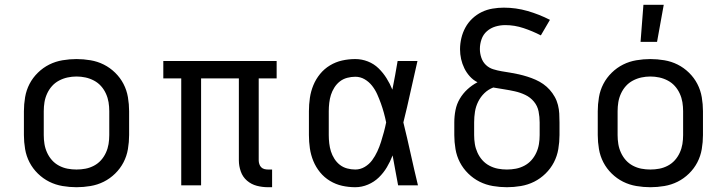

<svg xmlns="http://www.w3.org/2000/svg" viewBox="-20 -775 3040 803"><path d="M300 8Q271 8 241.5 3Q212 -2 186 -15Q160 -28 138.5 -49Q117 -70 103.5 -96Q90 -122 85 -151.5Q80 -181 80 -210V-310Q80 -339 85 -368.5Q90 -398 103.5 -424Q117 -450 138.5 -471Q160 -492 186 -505Q212 -518 241.5 -523Q271 -528 300 -528Q329 -528 358.5 -523Q388 -518 414 -505Q440 -492 461.5 -471Q483 -450 496.5 -424Q510 -398 515 -368.5Q520 -339 520 -310V-210Q520 -181 515 -151.5Q510 -122 496.5 -96Q483 -70 461.5 -49Q440 -28 414 -15Q388 -2 358.5 3Q329 8 300 8ZM300 -66Q319 -66 337.5 -69.5Q356 -73 373 -82Q390 -91 402.5 -105Q415 -119 423 -136.5Q431 -154 434 -172.5Q437 -191 437 -210V-310Q437 -329 434 -347.5Q431 -366 423 -383.5Q415 -401 402.5 -415Q390 -429 373 -438Q356 -447 337.5 -451Q319 -455 300 -455Q281 -455 262.5 -451Q244 -447 227 -438Q210 -429 197.5 -415Q185 -401 177 -383.5Q169 -366 166 -347.5Q163 -329 163 -310V-210Q163 -191 166 -172.5Q169 -154 177 -136.5Q185 -119 197.5 -105Q210 -91 227 -82Q244 -73 262.5 -69.5Q281 -66 300 -66Z M1101 8Q1077 8 1054 2Q1031 -4 1013 -19.5Q995 -35 987 -58Q979 -81 979 -104V-447H821V0H738V-447H663V-520H1137V-447H1062V-104Q1062 -97 1064.5 -89Q1067 -81 1072.5 -75.5Q1078 -70 1085.5 -68Q1093 -66 1101 -66H1118V8Z M1466 8Q1438 8 1411 2Q1384 -4 1360 -18.5Q1336 -33 1318.5 -54.5Q1301 -76 1290.5 -101.5Q1280 -127 1276 -154.5Q1272 -182 1272 -210V-310Q1272 -338 1276 -365.5Q1280 -393 1290.5 -418.5Q1301 -444 1318.5 -465.5Q1336 -487 1360 -501.5Q1384 -516 1411 -522Q1438 -528 1466 -528Q1493 -528 1518.5 -518Q1544 -508 1563 -489.5Q1582 -471 1596.5 -448Q1611 -425 1621 -400Q1627 -430 1632.5 -460Q1638 -490 1643 -520H1726Q1711 -456 1697 -391.5Q1683 -327 1667 -263Q1683 -198 1697.5 -132Q1712 -66 1728 0H1645Q1639 -31 1633.5 -62Q1628 -93 1622 -125Q1612 -99 1598 -75.5Q1584 -52 1564.5 -33Q1545 -14 1519 -3Q1493 8 1466 8ZM1466 -66Q1487 -66 1505.5 -77Q1524 -88 1536.5 -105Q1549 -122 1558 -141.5Q1567 -161 1573.5 -181.5Q1580 -202 1585.5 -222.5Q1591 -243 1595 -263Q1591 -283 1585.5 -303Q1580 -323 1573 -342.5Q1566 -362 1557.5 -381Q1549 -400 1536 -416.5Q1523 -433 1505 -443.5Q1487 -454 1466 -454Q1449 -454 1432 -449.5Q1415 -445 1401.5 -434.5Q1388 -424 1378.5 -409Q1369 -394 1364 -378Q1359 -362 1357 -344.5Q1355 -327 1355 -310V-210Q1355 -193 1357 -175.5Q1359 -158 1364 -142Q1369 -126 1378.5 -111Q1388 -96 1401.5 -85.5Q1415 -75 1432 -70.5Q1449 -66 1466 -66Z M2100 8Q2071 8 2041.5 3Q2012 -2 1986 -15Q1960 -28 1938.5 -49Q1917 -70 1903.5 -96Q1890 -122 1885 -151.5Q1880 -181 1880 -210V-263Q1880 -289 1885 -314.5Q1890 -340 1903 -362Q1916 -384 1935 -401.5Q1954 -419 1977 -431Q1959 -440 1945 -455.5Q1931 -471 1922 -489.5Q1913 -508 1908.5 -528Q1904 -548 1904 -569Q1904 -592 1909.5 -615.5Q1915 -639 1926.5 -660Q1938 -681 1955.5 -697.5Q1973 -714 1994.5 -724.5Q2016 -735 2040 -739Q2064 -743 2087 -743Q2138 -743 2186.5 -729Q2235 -715 2280 -692L2242 -627Q2207 -645 2169.5 -657.5Q2132 -670 2093 -670Q2072 -670 2052 -664Q2032 -658 2016.5 -644.5Q2001 -631 1994 -611Q1987 -591 1987 -570Q1987 -552 1993 -534Q1999 -516 2012 -503.5Q2025 -491 2042.5 -485.5Q2060 -480 2078 -477Q2096 -474 2114.5 -471Q2133 -468 2150.5 -464Q2168 -460 2185.5 -454.5Q2203 -449 2220 -441.5Q2237 -434 2252 -423.5Q2267 -413 2279 -399.5Q2291 -386 2300 -370Q2309 -354 2313.5 -336Q2318 -318 2319 -300Q2320 -282 2320 -263V-210Q2320 -181 2315 -151.5Q2310 -122 2296.5 -96Q2283 -70 2261.5 -49Q2240 -28 2214 -15Q2188 -2 2158.5 3Q2129 8 2100 8ZM2100 -66Q2119 -66 2137.5 -69.5Q2156 -73 2173 -82Q2190 -91 2202.5 -105Q2215 -119 2223 -136.5Q2231 -154 2234 -172.5Q2237 -191 2237 -210V-263Q2237 -286 2232.5 -309Q2228 -332 2213 -350Q2198 -368 2177 -378Q2156 -388 2133.5 -393Q2111 -398 2088.5 -401.5Q2066 -405 2043 -409Q2022 -401 2006 -385.5Q1990 -370 1980 -350Q1970 -330 1966.5 -308Q1963 -286 1963 -263V-210Q1963 -191 1966 -172.5Q1969 -154 1977 -136.5Q1985 -119 1997.5 -105Q2010 -91 2027 -82Q2044 -73 2062.5 -69.5Q2081 -66 2100 -66Z M2700 8Q2671 8 2641.5 3Q2612 -2 2586 -15Q2560 -28 2538.5 -49Q2517 -70 2503.5 -96Q2490 -122 2485 -151.5Q2480 -181 2480 -210V-310Q2480 -339 2485 -368.5Q2490 -398 2503.5 -424Q2517 -450 2538.5 -471Q2560 -492 2586 -505Q2612 -518 2641.5 -523Q2671 -528 2700 -528Q2729 -528 2758.5 -523Q2788 -518 2814 -505Q2840 -492 2861.5 -471Q2883 -450 2896.5 -424Q2910 -398 2915 -368.5Q2920 -339 2920 -310V-210Q2920 -181 2915 -151.5Q2910 -122 2896.5 -96Q2883 -70 2861.5 -49Q2840 -28 2814 -15Q2788 -2 2758.5 3Q2729 8 2700 8ZM2700 -66Q2719 -66 2737.5 -69.5Q2756 -73 2773 -82Q2790 -91 2802.5 -105Q2815 -119 2823 -136.5Q2831 -154 2834 -172.5Q2837 -191 2837 -210V-310Q2837 -329 2834 -347.5Q2831 -366 2823 -383.5Q2815 -401 2802.5 -415Q2790 -429 2773 -438Q2756 -447 2737.5 -451Q2719 -455 2700 -455Q2681 -455 2662.5 -451Q2644 -447 2627 -438Q2610 -429 2597.5 -415Q2585 -401 2577 -383.5Q2569 -366 2566 -347.5Q2563 -329 2563 -310V-210Q2563 -191 2566 -172.5Q2569 -154 2577 -136.5Q2585 -119 2597.5 -105Q2610 -91 2627 -82Q2644 -73 2662.5 -69.5Q2681 -66 2700 -66ZM2659 -600 2671 -755H2756L2728 -600Z"/></svg>

Font: Iosevka Aile
Style: Regular
Weight: 400
Designer: Belleve Invis
Foundry: Belleve Invis
Version: Version 28.0.1; ttfautohint (v1.8.4)